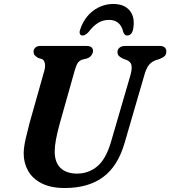

<svg xmlns="http://www.w3.org/2000/svg" viewBox="-20 -931 856 965"><path d="M538.5 -220 635.5 -553Q644 -583.5 641 -602Q638 -620.5 616.5 -629.5L601 -635Q584 -643 577.2 -650.2Q570.5 -657.5 570.5 -669.5Q570.5 -682.5 580.5 -691.2Q590.5 -700 609.5 -700H784Q800 -700 808 -692.2Q816 -684.5 816 -673Q816 -657.5 807.8 -649.5Q799.5 -641.5 782 -634.5L762.5 -628.5Q739.5 -619.5 726.5 -601.8Q713.5 -584 704 -548.5L606.5 -213.5Q572.5 -95.5 498 -40.8Q423.5 14 306 14Q235.5 14 189.5 -9.5Q143.5 -33 121.2 -72.5Q99 -112 99 -160Q99.5 -192 109.2 -234.5Q119 -277 128.5 -312.5L203 -576.5Q208.5 -596 205.5 -612.2Q202.5 -628.5 191.5 -634L172.5 -639.5Q159 -647.5 153.8 -654Q148.5 -660.5 148.5 -672.5Q149 -683.5 157.8 -691.8Q166.5 -700 182.5 -700H414.5Q447.5 -700 447.5 -674.5Q447 -663.5 439.5 -653Q432 -642.5 416.5 -637L394 -631.5Q378.5 -626.5 370.5 -614Q362.5 -601.5 356 -578.5L281 -312.5Q255 -219 255 -171.5Q254.5 -115 284.2 -86.8Q314 -58.5 366.5 -58.5Q425.5 -58.5 469.2 -95.2Q513 -132 538.5 -220ZM528 -831Q497.5 -831 473 -816Q448.5 -801 425 -770Q408.5 -752.5 396 -752.5Q385 -752.5 381.5 -761Q378 -769.5 383.5 -784Q403 -842.5 448.2 -876.8Q493.5 -911 549.5 -911Q605.5 -911 632.8 -876.8Q660 -842.5 649 -784Q642.5 -752.5 618.5 -752.5Q606 -752.5 599.5 -770Q585.5 -831 528 -831Z"/></svg>

Font: Fraunces 9pt Soft SemiBold
Style: Italic
Weight: 600
Italic angle: -16°
Version: Version 1.000;[b76b70a41]